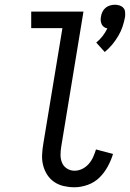

<svg xmlns="http://www.w3.org/2000/svg" viewBox="-20 -784 550 812"><path d="M423 -564 387 -604Q402 -616 414 -631.5Q426 -647 434 -664Q426 -665 419.5 -670Q413 -675 410 -681.5Q407 -688 406 -696.5Q405 -705 407 -713Q408 -723 413 -733.5Q418 -744 426.5 -751Q435 -758 445.5 -761Q456 -764 466 -764Q476 -764 485.5 -761Q495 -758 501.5 -751Q508 -744 509 -733.5Q510 -723 509 -713Q505 -692 498.5 -672Q492 -652 480.5 -632.5Q469 -613 455 -596Q441 -579 423 -564ZM295 8Q272 8 250 3Q228 -2 210 -14Q192 -26 180 -44.5Q168 -63 162.5 -84.5Q157 -106 158 -129Q159 -152 163 -175L244 -665H112V-735H333L239 -164Q236 -146 236 -128.5Q236 -111 242.5 -95.5Q249 -80 263.5 -71Q278 -62 295 -62Q312 -62 327.5 -69.5Q343 -77 355 -90.5Q367 -104 374 -120Q381 -136 386 -152L458 -133Q450 -106 435.5 -79.5Q421 -53 400 -32.5Q379 -12 350.5 -2Q322 8 295 8Z"/></svg>

Font: Iosevka Algr
Style: Italic
Weight: 400
Italic angle: -9°
Monospace: yes
Designer: Belleve Invis
Foundry: Belleve Invis
Version: Version 26.0.2; ttfautohint (v1.8.3)